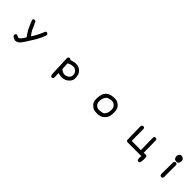

<svg xmlns="http://www.w3.org/2000/svg" viewBox="379 -2094 3742 3742"><g transform="rotate(45 2250.0 -223.0)"><path d="M364.3 128.9Q327.1 117.2 293.9 93.8Q278.3 76.2 280.3 50.8L290 31.2Q303.7 19.5 325.2 21.5Q356.4 43 376.5 43.9Q396.5 44.9 426.3 11.7Q456.1 -21.5 485.4 -79.1Q422.9 -155.3 385.7 -236.3Q348.6 -317.4 319.3 -397.5L329.1 -417Q344.7 -428.7 366.2 -426.8L385.7 -417Q420.9 -350.6 449.2 -281.2Q477.5 -211.9 532.2 -149.4Q573.2 -211.9 606.4 -277.3Q639.6 -342.8 667 -413.1Q680.7 -424.8 702.1 -422.9L721.7 -413.1Q735.4 -395.5 731.4 -372.1Q688.5 -252.9 622.1 -147.9Q555.7 -43 518.1 16.1Q480.5 75.2 447.8 101.1Q415 127 364.3 128.9Z M1381.8 132.8 1361.3 124Q1345.7 103.5 1344.7 76.2Q1343.8 48.8 1327.1 -344.7Q1328.1 -360.4 1336.9 -372.1Q1349.6 -384.8 1371.1 -384.8L1391.6 -376L1400.4 -365.2Q1436.5 -377.9 1467.3 -385.7Q1498 -393.6 1531.2 -393.1Q1564.5 -392.6 1593.3 -385.3Q1622.1 -377.9 1660.6 -344.2Q1699.2 -310.5 1710.9 -261.7Q1722.7 -212.9 1720.2 -167.5Q1717.8 -122.1 1681.6 -80.6Q1645.5 -39.1 1602.5 -22.5Q1559.6 -5.9 1511.2 -7.3Q1462.9 -8.8 1418.9 -23.4Q1416 12.7 1420.4 50.3Q1424.8 87.9 1416 120.1Q1403.3 132.8 1381.8 132.8ZM1610.4 -114.3Q1641.6 -143.6 1645.5 -170.9Q1649.4 -198.2 1644 -227.1Q1638.7 -255.9 1614.3 -282.2Q1589.8 -308.6 1560.1 -314.5Q1530.3 -320.3 1489.7 -313.5Q1449.2 -306.6 1408.2 -281.2L1415 -131.8Q1475.6 -80.1 1524.4 -83.5Q1573.2 -86.9 1610.4 -114.3Z M2536.1 5.9Q2494.1 5.9 2455.6 2.9Q2417 0 2390.6 -16.6Q2364.3 -33.2 2335.9 -60.5Q2307.6 -87.9 2297.9 -133.3Q2288.1 -178.7 2293 -226.6Q2297.9 -274.4 2310.5 -317.4Q2323.2 -360.4 2362.3 -395.5Q2401.4 -430.7 2455.1 -441.4Q2508.8 -452.1 2553.7 -449.2Q2598.6 -446.3 2626 -431.6Q2653.3 -417 2677.7 -392.6Q2702.1 -368.2 2712.9 -338.9Q2723.6 -309.6 2726.6 -274.4Q2729.5 -239.3 2725.6 -193.4Q2721.7 -147.5 2708 -115.7Q2694.3 -84 2661.1 -51.8Q2627.9 -19.5 2597.7 -9.8Q2567.4 0 2536.1 5.9ZM2583 -85.9Q2605.5 -99.6 2623.5 -123.5Q2641.6 -147.5 2649.4 -191.4Q2657.2 -235.4 2652.3 -273.4Q2647.5 -311.5 2624 -335.9Q2600.6 -360.4 2575.2 -370.1Q2549.8 -379.9 2518.6 -376Q2487.3 -372.1 2457 -363.3Q2426.8 -354.5 2405.3 -326.2Q2383.8 -297.9 2374 -259.8Q2364.3 -221.7 2366.2 -180.7Q2368.2 -139.6 2392.6 -112.8Q2417 -85.9 2445.3 -77.1Q2473.6 -68.4 2509.8 -72.3Q2545.9 -76.2 2583 -85.9Z M3731.4 97.7 3711.9 87.9Q3694.3 48.8 3700.2 0L3702.1 -19.5H3336.9Q3293 -19.5 3288.6 -43.5Q3284.2 -67.4 3280.3 -413.1Q3280.3 -432.6 3292 -448.2Q3307.6 -461.9 3329.1 -460L3348.6 -450.2Q3362.3 -432.6 3358.4 -409.2L3360.4 -96.7L3614.3 -94.7L3608.4 -434.6Q3610.4 -450.2 3620.1 -461.9Q3633.8 -473.6 3655.3 -471.7L3674.8 -461.9L3684.6 -442.4L3690.4 -96.7Q3733.4 -102.5 3756.3 -97.2Q3779.3 -91.8 3782.2 -68.8Q3785.2 -45.9 3784.2 1.5Q3783.2 48.8 3767.6 87.9Q3753.9 99.6 3731.4 97.7Z M4257.8 -3.9 4238.3 -13.7Q4220.7 -39.1 4224.6 -72.3L4228.5 -377.9L4238.3 -397.5Q4253.9 -409.2 4275.4 -407.2L4294.9 -397.5L4304.7 -377.9V-37.1L4293 -13.7Q4279.3 -2 4257.8 -3.9ZM4259.8 -424.8Q4240.2 -426.8 4224.1 -432.1Q4208 -437.5 4196.8 -461.4Q4185.5 -485.4 4188.5 -515.1Q4191.4 -544.9 4212.9 -564.5Q4234.4 -584 4265.6 -577.6Q4296.9 -571.3 4314.9 -549.3Q4333 -527.3 4326.2 -488.3Q4319.3 -449.2 4302.2 -437Q4285.2 -424.8 4259.8 -424.8Z"/></g></svg>

Font: JasonHandwriting2
Style: Regular
Weight: 400
Version: Version 1.05.10